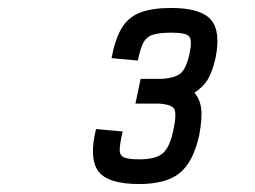

<svg xmlns="http://www.w3.org/2000/svg" viewBox="-20 -877 640 482"><path d="M329 -415Q251 -415 227 -447Q203 -479 221 -553L288 -547Q281 -517 280.5 -502Q280 -487 291 -482Q302 -477 329 -477Q371 -477 388.5 -492Q406 -507 415 -549Q424 -591 417.5 -603Q411 -615 378 -617H320L333 -679H385Q420 -681 434 -693.5Q448 -706 456 -743Q463 -777 454.5 -786Q446 -795 410 -795Q379 -795 363 -789.5Q347 -784 339.5 -769Q332 -754 326 -725L260 -731Q269 -779 285.5 -806.5Q302 -834 332 -845.5Q362 -857 410 -857Q483 -857 509 -828Q535 -799 521 -731Q514 -700 503 -680Q492 -660 468 -644Q482 -629 485 -604.5Q488 -580 480 -537Q465 -470 431 -442.5Q397 -415 329 -415Z"/></svg>

Font: Victor Mono
Style: Italic
Weight: 400
Italic angle: -12°
Monospace: yes
Designer: Rune Bjørnerås
Version: Version 1.561;gftools[0.9.30]